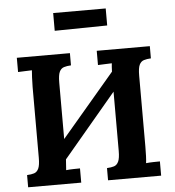

<svg xmlns="http://www.w3.org/2000/svg" viewBox="-60 -979 940 1034"><g transform="rotate(-5 409.5 -461.5)"><path d="M337 -634Q315 -633 299 -628Q283 -623 274.5 -605.5Q266 -588 266 -547V-242L554 -581Q555 -610 557 -626Q541 -625 517 -624.5Q493 -624 482 -623V-700H769V-634Q747 -633 731 -628Q715 -623 706.5 -605.5Q698 -588 698 -547V-164Q698 -137 697 -112Q696 -87 694 -74Q710 -76 734.5 -76.5Q759 -77 769 -77V0H482V-66Q505 -67 520.5 -72Q536 -77 544.5 -95Q553 -113 553 -153V-473L266 -132Q264 -94 262 -74Q278 -76 302.5 -76.5Q327 -77 337 -77V0H50V-66Q73 -67 88.5 -72Q104 -77 112.5 -95Q121 -113 121 -153V-536Q121 -563 122.5 -588Q124 -613 125 -626Q109 -625 85 -624.5Q61 -624 50 -623V-700H337ZM266 -827V-923H550V-831Z"/></g></svg>

Font: Lora
Style: Bold
Weight: 700
Designer: Olga Karpushina, Alexei Vanyashin (Cyrillic)
Foundry: Cyreal
Version: Version 3.006; ttfautohint (v1.8.4.7-5d5b);gftools[0.9.30]